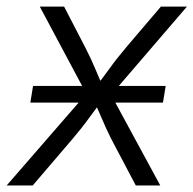

<svg xmlns="http://www.w3.org/2000/svg" viewBox="-35 -566 590 586"><path d="M57.6 -252.9 65.9 -303.7H470.7L462.4 -252.9ZM-14.6 0 250.5 -305.2 241.7 -254.9 86.4 -545.9H160.6L224.1 -423.3Q242.7 -387.7 255.9 -355.5Q269 -323.2 284.2 -292.5H250Q275.4 -323.2 298.3 -355.5Q321.3 -387.7 351.6 -423.3L456.1 -545.9H535.6L283.2 -252L291 -300.8L454.1 0H379.4L304.7 -141.6Q287.6 -175.8 274.9 -206.3Q262.2 -236.8 248 -265.6H282.7Q258.8 -236.8 237.1 -206.3Q215.3 -175.8 186 -141.6L64.9 0Z"/></svg>

Font: Inter Light
Style: Italic
Weight: 300
Italic angle: -9.3988°
Designer: Rasmus Andersson
Foundry: rsms
Version: Version 4.001;git-66647c0bb